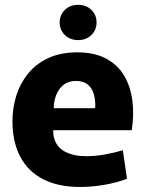

<svg xmlns="http://www.w3.org/2000/svg" viewBox="-20 -743 587 775"><path d="M303.8 11.7Q215.2 11.7 154.3 -19.5Q93.5 -50.7 61.9 -110.1Q30.3 -169.5 30.3 -253.7Q30.3 -308 45.9 -357.4Q61.5 -406.8 93.8 -446.5Q126.2 -486.2 175.7 -508.9Q225.2 -531.7 292.3 -531.7Q361.3 -531.7 408.2 -506.6Q455 -481.5 480.9 -437.9Q506.8 -394.3 514.2 -337.6Q521.7 -280.8 511.7 -217.5H119.5L210.3 -284.8Q187.7 -224.2 198.1 -186.2Q208.5 -148.3 243.2 -130.4Q277.8 -112.5 327.3 -112.5Q364.5 -112.5 404.6 -119.7Q444.7 -127 475.8 -136.5L492.7 -21.2Q450.3 -5.3 400.1 3.2Q349.8 11.7 303.8 11.7ZM120.5 -306.3H363.5Q364.5 -310.7 364.5 -313.7Q364.5 -316.7 364.5 -319.5Q364.5 -344.8 357.5 -366.6Q350.5 -388.3 333.6 -402.3Q316.7 -416.2 287 -416.2Q251.8 -416.2 230 -394.8Q208.2 -373.3 200.6 -339.3Q193 -305.3 200.3 -268.3ZM295.3 -581.2Q262.7 -581.2 241.7 -601.7Q220.8 -622.2 220.8 -652.3Q220.8 -682.5 241.7 -703Q262.7 -723.5 295.3 -723.5Q328 -723.5 348.9 -703Q369.8 -682.5 369.8 -652.3Q369.8 -622.2 348.9 -601.7Q328 -581.2 295.3 -581.2Z"/></svg>

Font: Murecho Thin
Style: Regular
Weight: 100
Designer: Neil Summerour
Foundry: Positype
Version: Version 1.010